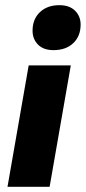

<svg xmlns="http://www.w3.org/2000/svg" viewBox="-20 -723 332 743"><path d="M9 0 91 -470H254L172 0ZM187 -529Q148 -529 127 -550.5Q106 -572 106 -604Q106 -649 134.5 -676Q163 -703 210 -703Q249 -703 270.5 -681.5Q292 -660 292 -628Q292 -583 263.5 -556Q235 -529 187 -529Z"/></svg>

Font: Gantari ExtraBold
Style: Italic
Weight: 800
Italic angle: -10°
Designer: Anugrah Pasau
Foundry: Lafontype
Version: Version 1.000